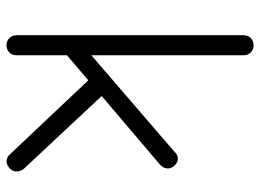

<svg xmlns="http://www.w3.org/2000/svg" viewBox="-122 -658 780 575"><g transform="rotate(90 267.5 -370.0)"><path d="M493 -30Q493 -17 482.5 -8.5Q472 0 463 0Q450 0 441 -11L220 -245L145 -181V-30Q145 -17 136.5 -8.5Q128 0 115 0Q102 0 93.5 -8.5Q85 -17 85 -30V-710Q85 -723 93.5 -731.5Q102 -740 115 -740Q128 -740 136.5 -731.5Q145 -723 145 -710V-254L434 -503Q443 -513 455 -513Q466 -513 475 -503.5Q484 -494 484 -483Q484 -471 473 -460L267 -285L484 -53Q493 -43 493 -30Z"/></g></svg>

Font: Quicksand
Style: Regular
Weight: 400
Designer: Andrew Paglinawan
Foundry: Andrew Paglinawan
Version: Version 3.000